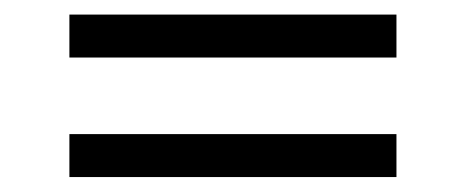

<svg xmlns="http://www.w3.org/2000/svg" viewBox="-20 -453 636 262"><path d="M521 -433.1V-374.5H74.7V-433.1ZM74.7 -211.4V-270H521V-211.4Z"/></svg>

Font: Giphurs Light
Style: Regular
Weight: 300
Version: Version 0.920; ttfautohint (v1.8.4.7-5d5b)